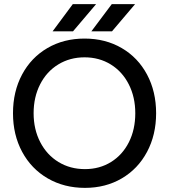

<svg xmlns="http://www.w3.org/2000/svg" viewBox="-20 -899 819 931"><path d="M43 -350Q43 -455 87 -537.5Q131 -620 210 -666Q289 -712 390 -712Q491 -712 570 -666Q649 -620 693 -537.5Q737 -455 737 -350Q737 -245 693 -162.5Q649 -80 570.5 -34Q492 12 392 12Q291 12 211.5 -34Q132 -80 87.5 -162.5Q43 -245 43 -350ZM392 -79Q463 -79 518.5 -113.5Q574 -148 605 -209.5Q636 -271 636 -350Q636 -428 604.5 -490Q573 -552 517 -586.5Q461 -621 390 -621Q319 -621 262.5 -586.5Q206 -552 174.5 -490Q143 -428 143 -350Q143 -272 175 -210Q207 -148 263.5 -113.5Q320 -79 392 -79ZM522 -879H635L523 -747H423ZM333 -879H446L334 -747H235Z"/></svg>

Font: Oak Sans Medium
Style: Regular
Weight: 500
Designer: Erik Kennedy, Walven
Foundry: Erik Kennedy, Walven
Version: Version 1.000